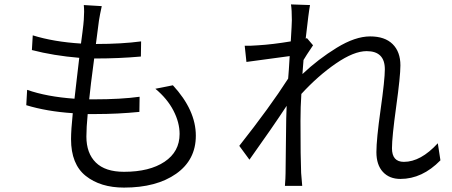

<svg xmlns="http://www.w3.org/2000/svg" viewBox="-20 -808 2040 867"><path d="M681.6 -407.2 760.7 -422.9Q864.3 -310.5 864.3 -195.3Q864.3 -85.9 775.4 -23.4Q686.5 39.1 540 39.1Q433.6 39.1 367.2 -13.7Q300.8 -66.4 300.8 -179.7Q300.8 -220.7 308.6 -296.9Q191.4 -304.7 98.6 -333L102.5 -402.3Q191.4 -371.1 316.4 -362.3Q320.3 -392.6 327.1 -455.1Q334 -517.6 337.9 -546.9Q221.7 -556.6 124 -582L127.9 -648.4Q221.7 -619.1 345.7 -611.3Q347.7 -625 352.5 -663.6Q357.4 -702.1 358.4 -718.8Q361.3 -757.8 358.4 -785.2L439.5 -780.3Q430.7 -740.2 426.8 -714.8Q422.9 -682.6 413.1 -609.4H414.1Q529.3 -609.4 617.2 -621.1L616.2 -552.7Q517.6 -543.9 413.1 -543.9H405.3Q387.7 -412.1 382.8 -359.4H403.3Q526.4 -359.4 610.4 -371.1L609.4 -302.7Q511.7 -293 412.1 -293H376Q370.1 -231.4 370.1 -191.4Q370.1 -116.2 412.6 -74.2Q455.1 -32.2 540 -32.2Q655.3 -32.2 723.1 -77.6Q791 -123 791 -203.1Q791 -254.9 763.2 -308.6Q735.4 -362.3 681.6 -407.2Z M1957 -161.1 1968.8 -84Q1886.7 0 1788.1 0Q1738.3 0 1709 -31.7Q1679.7 -63.5 1679.7 -121.1Q1679.7 -178.7 1698.7 -313.5Q1717.8 -448.2 1717.8 -495.1Q1717.8 -577.1 1635.7 -577.1Q1578.1 -577.1 1497.1 -521.5Q1416 -465.8 1340.8 -383.8Q1336.9 -326.2 1336.9 -262.7Q1336.9 -92.8 1339.8 -27.3Q1341.8 3.9 1344.7 31.2H1266.6Q1269.5 -6.8 1269.5 -25.4Q1269.5 -79.1 1271 -156.2Q1272.5 -233.4 1272.5 -273.4Q1272.5 -283.2 1274.4 -330.1Q1210.9 -233.4 1106.4 -86.9L1060.5 -149.4Q1199.2 -325.2 1281.2 -453.1Q1284.2 -485.4 1288.1 -554.7Q1200.2 -543 1092.8 -528.3L1085 -601.6Q1111.3 -600.6 1146.5 -603.5Q1210.9 -607.4 1293 -621.1Q1297.9 -701.2 1297.9 -716.8Q1297.9 -763.7 1293.9 -788.1L1379.9 -785.2Q1374 -754.9 1360.4 -633.8L1366.2 -635.7L1393.6 -603.5Q1359.4 -552.7 1350.6 -537.1Q1349.6 -526.4 1348.1 -505.4Q1346.7 -484.4 1345.7 -473.6Q1417 -541 1500.5 -592.3Q1584 -643.6 1651.4 -643.6Q1717.8 -643.6 1752.9 -608.9Q1788.1 -574.2 1788.1 -512.7Q1788.1 -463.9 1769 -326.2Q1750 -188.5 1750 -138.7Q1750 -77.1 1803.7 -77.1Q1879.9 -77.1 1957 -161.1Z"/></svg>

Font: GenEi Gothic M SemiLight
Style: Regular
Weight: 350
Designer: o_tamon (Modified); [Source Han Sans]
Ryoko NISHIZUKA  (kana & ideographs); Paul D. Hunt (Latin, Greek & Cyrillic); Wenl
Version: Version 1.1a;Original Version 1.004